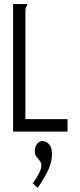

<svg xmlns="http://www.w3.org/2000/svg" viewBox="-20 -643 390 938"><path d="M44 -623H113V-616Q107 -610 105.5 -603Q104 -596 104 -579V-61H310V0H44ZM164 275 140 253Q158 229 170 205Q182 181 182 164Q182 152 174 142.5Q166 133 158 122.5Q150 112 150 96Q150 73 161.5 59.5Q173 46 189 46Q206 46 220 62Q234 78 234 111Q234 147 216 186.5Q198 226 164 275Z"/></svg>

Font: Inconsolata ExtraCondensed
Style: Regular
Weight: 400
Width: 2
Monospace: yes
Designer: Raph Levien, Cyreal, Brenton Simpson
Foundry: Raph Levien, Cyreal, Google
Version: Version 3.000; ttfautohint (v1.8.2.53-6de2)